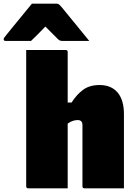

<svg xmlns="http://www.w3.org/2000/svg" viewBox="-107 -1021 727 1041"><path d="M46 0Q35 0 35 -11V-750H249Q260 -750 260 -739V-465H281Q309 -509 344 -534.5Q379 -560 433 -560Q496 -560 530.5 -519.5Q565 -479 565 -402V0H351Q340 0 340 -11V-342Q340 -370 315 -370Q302 -370 289 -366Q276 -362 260 -351V0ZM66 -1001H200Q208 -1001 213 -997Q218 -993 230 -979Q237 -970 254 -949.5Q271 -929 293 -902Q315 -875 337 -848Q359 -821 377 -799H235Q224 -799 218.5 -801Q213 -803 206 -810L139 -877Q113 -850 95 -832Q77 -814 61 -799H-76Q-87 -799 -87 -808Q-87 -813 -84 -817Q-81 -821 -69 -836Q-58 -850 -39.5 -872.5Q-21 -895 -0.5 -920Q20 -945 38 -967Q56 -989 66 -1001Z"/></svg>

Font: Recursive Mn Lnr St XBk
Style: Regular
Weight: 1000
Monospace: yes
Version: Version 1.079;hotconv 1.0.112;makeotfexe 2.5.65598; ttfautoh